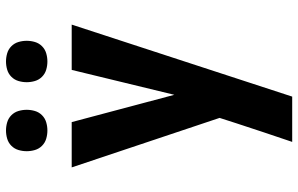

<svg xmlns="http://www.w3.org/2000/svg" viewBox="-197 -797 994 640"><g transform="rotate(-90 300.0 -477.0)"><path d="M147 0Q163 -47 178.5 -93.5Q194 -140 209 -186L227 -242L62 -735H213L304 -393L387 -735H538L298 0ZM415 -816Q401 -816 387.5 -820Q374 -824 364 -834Q354 -844 350 -857.5Q346 -871 346 -885Q346 -899 350 -912.5Q354 -926 364 -936Q374 -946 387.5 -950Q401 -954 415 -954Q429 -954 442.5 -950Q456 -946 466 -936Q476 -926 480 -912.5Q484 -899 484 -885Q484 -871 480 -857.5Q476 -844 466 -834Q456 -824 442.5 -820Q429 -816 415 -816ZM185 -816Q171 -816 157.5 -820Q144 -824 134 -834Q124 -844 120 -857.5Q116 -871 116 -885Q116 -899 120 -912.5Q124 -926 134 -936Q144 -946 157.5 -950Q171 -954 185 -954Q199 -954 212.5 -950Q226 -946 236 -936Q246 -926 250 -912.5Q254 -899 254 -885Q254 -871 250 -857.5Q246 -844 236 -834Q226 -824 212.5 -820Q199 -816 185 -816Z"/></g></svg>

Font: Iosevka Aile Heavy
Style: Regular
Weight: 900
Designer: Belleve Invis
Foundry: Belleve Invis
Version: Version 31.1.0; ttfautohint (v1.8.4)